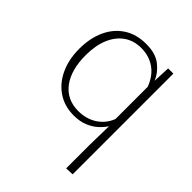

<svg xmlns="http://www.w3.org/2000/svg" viewBox="-215 -665 1032 1032"><g transform="rotate(45 301.0 -149.5)"><path d="M462.9 239.3V64.5L465.8 -84Q452.1 -62 428.7 -40.5Q405.3 -19 371.1 -4.6Q336.9 9.8 290 9.8Q220.2 9.8 168 -25.4Q115.7 -60.5 86.9 -122.6Q58.1 -184.6 58.1 -264.6Q58.1 -345.7 86.2 -407.2Q114.3 -468.8 167.2 -503.4Q220.2 -538.1 294.9 -538.1Q367.2 -538.1 408.2 -505.1Q449.2 -472.2 466.3 -430.2L470.7 -528.3H510.3V237.3ZM290 -24.4Q352.5 -24.4 397.9 -54.4Q443.4 -84.5 462.9 -135.7V-380.9Q439 -443.4 394.3 -473.6Q349.6 -503.9 291.5 -503.9Q234.4 -503.9 193.1 -474.9Q151.9 -445.8 129.4 -392.3Q106.9 -338.9 106.9 -264.6Q106.9 -209 119.1 -164.8Q131.3 -120.6 155 -89.1Q178.7 -57.6 212.6 -41Q246.6 -24.4 290 -24.4Z"/></g></svg>

Font: Comme Thin
Style: Regular
Weight: 250
Version: Version 1.000;gftools[0.9.27]